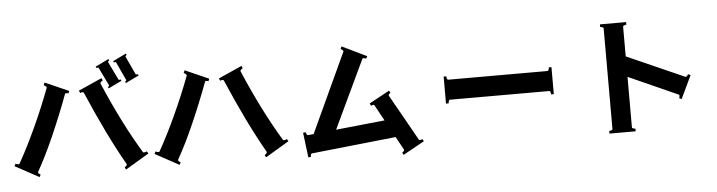

<svg xmlns="http://www.w3.org/2000/svg" viewBox="-51 -1073 5102 1366"><g transform="rotate(-5 2500.0 -390.0)"><path d="M295 -643Q295 -648 288 -653.5Q281 -659 275 -662L283 -680L453 -605L445 -588Q439 -591 430 -591Q422 -591 421 -587Q366 -439 304 -298Q242 -157 182 -51Q181 -50 181 -48Q181 -43 186.5 -38Q192 -33 198 -30L189 -13L18 -106L27 -123Q37 -117 48 -117Q54 -117 55 -120Q117 -230 180.5 -368Q244 -506 295 -642ZM545 -588Q537 -588 529 -584L521 -601L689 -676L696 -658Q689 -655 683 -649Q677 -643 679 -638Q805 -343 937 -126Q939 -123 944 -123Q955 -123 965 -129L975 -113L807 -13L798 -29Q819 -44 814 -52Q692 -264 555 -583Q553 -588 545 -588ZM940 -680Q945 -680 949 -682L954 -672L859 -626L854 -636Q858 -638 861 -641.5Q864 -645 863 -648L802 -779Q801 -781 796 -781Q791 -781 787 -779L782 -789L877 -835L882 -825Q878 -823 875 -819.5Q872 -816 873 -813L934 -682Q935 -680 940 -680ZM815 -653Q821 -653 825 -655L829 -645L734 -599L729 -609Q733 -611 736 -614.5Q739 -618 738 -621L675 -751Q674 -753 669 -753Q663 -753 659 -751L655 -761L750 -807L755 -797Q751 -795 748 -791.5Q745 -788 746 -785L809 -655Q810 -653 815 -653Z M1295 -643Q1295 -648 1288 -653.5Q1281 -659 1275 -662L1283 -680L1453 -605L1445 -588Q1439 -591 1430 -591Q1422 -591 1421 -587Q1366 -439 1304 -298Q1242 -157 1182 -51Q1181 -50 1181 -48Q1181 -43 1186.5 -38Q1192 -33 1198 -30L1189 -13L1018 -106L1027 -123Q1037 -117 1048 -117Q1054 -117 1055 -120Q1117 -230 1180.5 -368Q1244 -506 1295 -642ZM1545 -588Q1537 -588 1529 -584L1521 -601L1689 -676L1696 -658Q1689 -655 1683 -649Q1677 -643 1679 -638Q1805 -343 1937 -126Q1939 -123 1944 -123Q1955 -123 1965 -129L1975 -113L1807 -13L1798 -29Q1819 -44 1814 -52Q1692 -264 1555 -583Q1553 -588 1545 -588Z M2935 -29 2783 55 2774 38Q2780 35 2785.5 29Q2791 23 2789 18L2737 -76L2133 -12Q2128 -11 2126 -3.5Q2124 4 2125 12L2106 14L2084 -164L2103 -166Q2104 -159 2108 -151Q2112 -143 2117 -144L2158 -148L2420 -714L2421 -717Q2421 -722 2402 -735L2410 -752L2586 -667L2577 -650Q2567 -655 2558 -655Q2551 -655 2550 -651L2320 -165L2669 -201L2607 -314Q2606 -318 2600 -318Q2593 -318 2583 -313L2574 -330L2719 -409L2728 -393Q2710 -381 2715 -373L2900 -44Q2901 -40 2908 -40Q2915 -40 2925 -45Z M3866 -475H3885V-282H3866Q3866 -290 3863 -298.5Q3860 -307 3855 -307H3145Q3140 -307 3137 -298.5Q3134 -290 3134 -282H3115V-475H3134Q3134 -467 3137 -458.5Q3140 -450 3145 -450H3855Q3860 -450 3863 -458.5Q3866 -467 3866 -475Z M4866 -332 4788 -168 4771 -176Q4775 -184 4775 -193Q4775 -200 4771 -201L4418 -359V2Q4418 7 4426.5 10Q4435 13 4442 13V32H4255V13Q4262 13 4270.5 10Q4279 7 4279 2V-718Q4279 -723 4270.5 -726Q4262 -729 4255 -729V-748H4442V-729Q4435 -729 4426.5 -726Q4418 -723 4418 -718V-505L4829 -323H4831Q4839 -323 4849 -340Z"/></g></svg>

Font: Aoboshi One
Style: Regular
Weight: 400
Designer: IKIMOJI
Foundry: Natsumi Matsuba
Version: Version 1.000; ttfautohint (v1.8.3)